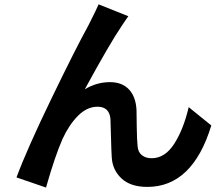

<svg xmlns="http://www.w3.org/2000/svg" viewBox="-20 -799 1017 870"><path d="M561.5 -725.6Q555.7 -717.8 543.9 -700.2Q532.2 -682.6 530.3 -679.7Q476.6 -600.6 364.3 -394.5Q418 -426.8 478.5 -426.8Q533.2 -426.8 564.5 -393.6Q595.7 -360.4 598.6 -299.8Q598.6 -289.1 599.6 -225.1Q600.6 -161.1 603.5 -136.7Q605.5 -109.4 623 -95.7Q640.6 -82 667 -82Q727.5 -82 769.5 -147.5Q811.5 -212.9 835 -313.5L937.5 -230.5Q852.5 47.9 647.5 47.9Q571.3 47.9 530.3 9.3Q489.3 -29.3 486.3 -86.9Q484.4 -115.2 482.9 -178.2Q481.4 -241.2 480.5 -259.8Q475.6 -315.4 421.9 -315.4Q374 -315.4 333 -273.9Q292 -232.4 262.7 -168Q228.5 -89.8 188.5 50.8L54.7 4.9Q102.5 -124 213.4 -353Q324.2 -582 379.9 -682.6Q419.9 -761.7 426.8 -779.3Z"/></svg>

Font: Min Sans Bold
Style: Regular
Weight: 700
Designer: Jinseong-Kim, NotoSansCJK, Nunito
Foundry: Jinseong-Kim
Version: Version 1.400;Glyphs 3.1.2 (3151)